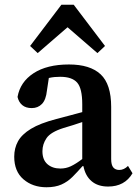

<svg xmlns="http://www.w3.org/2000/svg" viewBox="-20 -775 583 810"><path d="M436 12Q393 12 366.5 -10.5Q340 -33 332 -74H328Q306 -49 285.5 -28.5Q265 -8 239 3.5Q213 15 176 15Q118 15 79 -18.5Q40 -52 40 -114Q40 -150 56 -179Q72 -208 110.5 -231.5Q149 -255 218 -273Q246 -280 273 -287.5Q300 -295 327 -302V-335Q327 -402 305.5 -426.5Q284 -451 234 -451Q222 -451 210.5 -450Q199 -449 186 -446L178 -393Q174 -354 157 -336.5Q140 -319 114 -319Q89 -319 74 -331.5Q59 -344 54 -366Q65 -429 121.5 -466Q178 -503 271 -503Q360 -503 404.5 -461.5Q449 -420 449 -324V-104Q449 -79 458 -68.5Q467 -58 483 -58Q503 -58 520 -75L539 -44Q506 12 436 12ZM159 -137Q159 -101 180 -82.5Q201 -64 235 -64Q258 -64 278.5 -73.5Q299 -83 327 -104V-260Q307 -253 287.5 -247Q268 -241 248 -235Q194 -218 176.5 -192.5Q159 -167 159 -137ZM391 -551 265 -660 139 -551 107 -581 239 -755H291L423 -581Z"/></svg>

Font: Source Serif 4 SmText Semibold
Style: Regular
Weight: 600
Designer: Frank Grießhammer
Foundry: Adobe
Version: Version 4.005;hotconv 1.1.0;makeotfexe 2.6.0